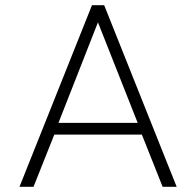

<svg xmlns="http://www.w3.org/2000/svg" viewBox="-20 -719 755 739"><path d="M334 -699H381L660 0H606L526 -201H189L109 0H55ZM510 -246 357 -633 205 -246Z"/></svg>

Font: Prompt ExtraLight
Style: Regular
Weight: 275
Designer: Katatrad Team
Foundry: CadsonDemak
Version: Version 1.001